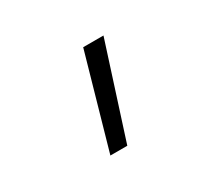

<svg xmlns="http://www.w3.org/2000/svg" viewBox="-76 -902 653 590"><g transform="rotate(-30 250.0 -607.0)"><path d="M170 -442 264 -772H336L230 -442Z"/></g></svg>

Font: Iosevka Light
Style: Regular
Weight: 300
Monospace: yes
Designer: Belleve Invis
Foundry: Belleve Invis
Version: Version 32.5.0; ttfautohint (v1.8.4)